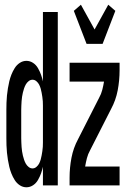

<svg xmlns="http://www.w3.org/2000/svg" viewBox="-20 -786 540 814"><path d="M92 8Q77 8 64 -0.5Q51 -9 42.5 -22.5Q34 -36 28.5 -50Q23 -64 19.5 -78.5Q16 -93 13.5 -108.5Q11 -124 9.5 -139Q8 -154 7.5 -169.5Q7 -185 7 -200V-320Q7 -335 7.5 -350.5Q8 -366 9.5 -381Q11 -396 13.5 -411.5Q16 -427 19.5 -441.5Q23 -456 28.5 -470Q34 -484 42.5 -497.5Q51 -511 64 -519.5Q77 -528 92 -528Q107 -528 120 -519.5Q133 -511 141 -497Q149 -483 154 -469Q159 -455 162 -441V-735H225V0H162V-79Q159 -65 154 -51Q149 -37 141 -23Q133 -9 120 -0.5Q107 8 92 8ZM118 -72Q127 -72 134.5 -78.5Q142 -85 146 -93Q150 -101 152.5 -109.5Q155 -118 156.5 -127Q158 -136 159.5 -145Q161 -154 161.5 -163.5Q162 -173 162 -182Q162 -191 162 -200V-320Q162 -329 162 -338Q162 -347 161.5 -356.5Q161 -366 159.5 -375Q158 -384 156.5 -393Q155 -402 152.5 -410.5Q150 -419 146 -427Q142 -435 134.5 -441.5Q127 -448 118 -448Q109 -448 101.5 -442Q94 -436 89.5 -428Q85 -420 82 -411Q79 -402 77 -393.5Q75 -385 73.5 -375.5Q72 -366 71.5 -357Q71 -348 70.5 -338.5Q70 -329 70 -320V-200Q70 -191 70.5 -181.5Q71 -172 71.5 -163Q72 -154 73.5 -144.5Q75 -135 77 -126.5Q79 -118 82 -109Q85 -100 89.5 -92Q94 -84 101.5 -78Q109 -72 118 -72ZM347 -600 293 -740 323 -766 381 -661 439 -766 469 -740 415 -600ZM275 0V-33Q275 -75 283 -117Q291 -159 311 -196L400 -371Q409 -387 413.5 -404.5Q418 -422 421 -440H275V-520H487V-488Q487 -445 479 -403Q471 -361 451 -324L362 -149Q353 -133 348.5 -115.5Q344 -98 341 -80H487V0Z"/></svg>

Font: Iosevka Curly Medium
Style: Regular
Weight: 500
Monospace: yes
Designer: Belleve Invis
Foundry: Belleve Invis
Version: Version 22.1.2; ttfautohint (v1.8.4)